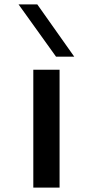

<svg xmlns="http://www.w3.org/2000/svg" viewBox="-20 -855 423 875"><path d="M235.4 -596.7 64.5 -835H149.9L318.4 -596.7ZM251.5 0H131.8V-537.1H251.5Z"/></svg>

Font: Squarish Sans CT
Style: RegularSC
Weight: 400
Version: Version 0.9